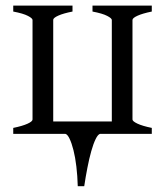

<svg xmlns="http://www.w3.org/2000/svg" viewBox="-20 -474 584 680"><path d="M236.8 -454.1V-433.1Q204.6 -426.8 187 -418.9Q169.4 -411.1 168.5 -404.3V-43.9H376V-403.3Q376 -409.2 359.6 -417.7Q343.3 -426.3 307.6 -433.1V-454.1H517.6V-433.1Q484.4 -426.3 466.8 -418.2Q449.2 -410.2 449.2 -403.3V-50.8Q449.2 -44.4 466.8 -36.1Q484.4 -27.8 517.6 -21V0H334.5Q326.7 2 318.6 18.8Q310.5 35.6 303.2 61.5Q295.9 87.4 289.6 119.9Q283.2 152.3 278.3 185.5H255.4Q254.4 148.9 250.5 116Q246.6 83 240.2 57.9Q233.9 32.7 226.3 17.1Q218.8 1.5 211.4 0H26.9V-21Q60.1 -27.8 77.6 -35.9Q95.2 -43.9 95.2 -50.8V-403.3Q95.2 -409.2 78.9 -417.7Q62.5 -426.3 26.9 -433.1V-454.1Z"/></svg>

Font: Noto Serif Devanagari
Style: Regular
Weight: 400
Designer: Monotype Design Team
Foundry: Monotype Imaging Inc.
Version: Version 1.01